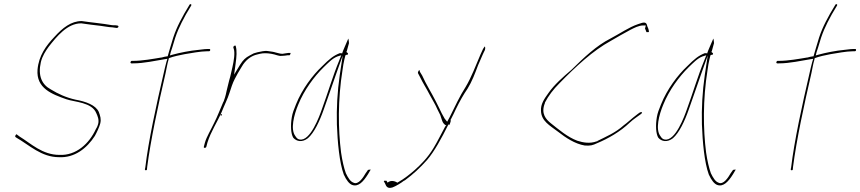

<svg xmlns="http://www.w3.org/2000/svg" viewBox="-20 -740 4126 921"><path d="M56 -93C50 -86 53 -83 58 -80C121 -44 178 14 263 14C338 18 397 -29 435 -88C444 -104 457 -132 461 -148C466 -169 461 -183 454 -203C439 -236 392 -253 342 -262C297 -272 258 -290 224 -311C181 -334 161 -376 176 -442C183 -471 198 -494 213 -515C252 -565 303 -628 369 -628H370C396 -624 436 -619 463 -616C480 -614 504 -609 517 -609H518C525 -608 533 -607 539 -606H541C542 -606 546 -607 548 -611C550 -618 541 -619 521 -619H519C468 -628 418 -632 372 -639C321 -639 280 -606 241 -563C202 -522 166 -474 160 -406C153 -316 230 -288 298 -264C338 -250 421 -250 442 -197C448 -184 456 -166 451 -146C449 -139 447 -132 440 -121C408 -51 345 7 265 3C183 3 128 -52 74 -85L62 -94C61 -95 60 -96 59 -96C59 -96 57 -95 56 -93ZM372 -642V-641ZM436 -91Z M610 -436H618C671 -436 725 -449 770 -456L783 -458L778 -442C773 -425 770 -408 765 -388C730 -237 692 -64 677 63L675 72C675 79 686 78 685 72L686 62V61C703 -70 739 -237 774 -388C779 -410 782 -432 788 -452L790 -461C814 -470 840 -475 865 -480C896 -485 942 -494 972 -494H981C985 -494 987 -495 988 -498C989 -503 988 -505 984 -505H975C970 -505 956 -504 934 -501C890 -497 842 -487 809 -478L795 -474L799 -490C801 -497 803 -503 806 -511C826 -583 841 -614 872 -671L897 -713C901 -720 892 -723 889 -717L864 -675C832 -617 817 -586 796 -510C792 -499 789 -484 785 -472V-470H783C773 -469 766 -467 755 -464H753C717 -458 662 -448 619 -448H612C609 -448 607 -445 606 -442C605 -439 608 -436 610 -436ZM789 -450H788ZM889 -718V-717Z M958 -37C957 -31 959 -31 960 -31C966 -31 968 -31 970 -37L975 -56C991 -108 1022 -154 1043 -202C1056 -235 1072 -266 1081 -295C1088 -317 1096 -342 1106 -361L1121 -389L1139 -419C1158 -453 1186 -473 1215 -479L1227 -482C1244 -486 1263 -485 1281 -482C1302 -479 1316 -470 1331 -472H1332C1340 -472 1355 -474 1360 -475H1369C1371 -476 1374 -482 1374 -485C1374 -486 1374 -487 1371 -486H1363C1354 -484 1343 -484 1336 -482H1333C1327 -482 1323 -483 1319 -484L1303 -488C1296 -490 1293 -491 1286 -492L1265 -495C1249 -498 1231 -492 1214 -489L1197 -484L1178 -474C1157 -463 1147 -453 1132 -430L1103 -382L1110 -433C1115 -468 1117 -497 1111 -518V-519C1110 -525 1099 -519 1100 -515L1099 -513C1100 -508 1104 -501 1104 -488C1105 -460 1097 -426 1089 -392C1086 -378 1083 -366 1079 -353C1075 -334 1070 -319 1067 -304L1063 -286C1061 -277 1058 -268 1055 -260L1053 -253H1052C1037 -219 1024 -183 1007 -150C992 -118 971 -84 963 -56ZM1055 -258H1054ZM1038 -186H1044L1045 -192H1039ZM1042 -200V-199ZM1080 -351H1079ZM1214 -489H1213Z M1380 -179C1373 -139 1375 -98 1387 -79C1403 -61 1430 -56 1457 -77C1487 -103 1513 -158 1533 -215C1553 -270 1572 -328 1592 -384L1624 -474L1610 -382C1598 -298 1594 -221 1596 -143C1599 -59 1608 40 1629 97C1642 126 1656 142 1669 147C1699 158 1723 131 1745 96L1758 74C1757 74 1756 73 1755 73C1752 74 1748 76 1746 74L1734 91C1723 110 1699 149 1675 136C1661 131 1650 114 1639 91C1630 66 1622 32 1616 -9C1602 -119 1600 -262 1623 -404C1625 -423 1629 -440 1632 -455L1637 -475L1645 -478H1649C1651 -486 1647 -486 1641 -491L1643 -493C1648 -510 1650 -520 1654 -533C1654 -542 1652 -550 1651 -555C1651 -554 1649 -552 1649 -551C1644 -538 1626 -500 1620 -481L1619 -486C1617 -484 1616 -485 1610 -485C1579 -473 1559 -456 1526 -423C1479 -379 1429 -312 1400 -240C1390 -216 1383 -197 1380 -179ZM1411 -239C1439 -308 1487 -373 1532 -417C1554 -438 1573 -459 1598 -469L1617 -475L1606 -447C1577 -377 1552 -292 1524 -216C1513 -184 1468 -60 1417 -71H1416C1407 -73 1402 -79 1397 -87C1372 -119 1390 -189 1411 -239ZM1734 92V91Z M1823 127C1822 128 1820 129 1822 131L1827 140C1833 156 1840 166 1863 159C1879 153 1904 138 1919 126H1921C1963 95 1995 65 2029 27C2064 -14 2098 -77 2129 -139L2131 -145L2133 -139C2137 -142 2139 -147 2141 -155C2141 -155 2143 -162 2142 -163H2141L2142 -167L2143 -168C2152 -185 2159 -200 2167 -217C2185 -254 2203 -286 2223 -315C2244 -349 2258 -386 2274 -429L2275 -431L2295 -477C2299 -485 2302 -493 2306 -500C2309 -509 2307 -517 2305 -517C2302 -514 2296 -503 2296 -503L2285 -479C2262 -426 2242 -370 2213 -322C2187 -282 2161 -227 2136 -176L2125 -156L2113 -171C2103 -188 2095 -203 2086 -223L2070 -255C2050 -295 2024 -335 2005 -378L1994 -396C1994 -413 1983 -396 1985 -389L1995 -370C2010 -339 2025 -317 2042 -284L2062 -248C2068 -238 2073 -227 2078 -216C2083 -206 2088 -197 2092 -188C2101 -163 2101 -150 2118 -139L2121 -137L2116 -134C2096 -98 2080 -63 2059 -29C2031 17 2001 47 1970 75C1947 95 1919 118 1888 135L1887 136H1886C1878 131 1857 121 1839 136L1834 127ZM2306 -500Z M2575 -208C2577 -159 2616 -139 2657 -108C2693 -80 2737 -50 2785 -42C2812 -40 2823 -43 2844 -53C2897 -75 2955 -108 3001 -152C3019 -169 3039 -181 3056 -194H3057V-195C3058 -197 3059 -198 3060 -202H3057C3055 -202 3053 -202 3050 -201L3040 -194L3017 -176C3003 -165 2990 -152 2972 -139C2932 -103 2886 -84 2846 -64L2845 -62H2842C2809 -50 2777 -56 2749 -65C2703 -82 2661 -118 2622 -149C2600 -167 2573 -194 2594 -246V-248C2611 -281 2635 -312 2663 -340C2742 -421 2824 -497 2910 -544C2940 -561 2975 -582 3004 -597C3020 -605 3043 -618 3066 -618H3078L3074 -603C3076 -598 3078 -595 3081 -586H3091C3092 -586 3094 -588 3092 -594C3091 -602 3086 -611 3085 -614C3081 -635 3072 -636 3040 -624C2996 -609 2954 -579 2908 -555C2841 -521 2782 -465 2721 -405C2680 -370 2639 -334 2611 -294C2590 -265 2573 -240 2575 -208ZM3040 -194H3039Z M3131 -179C3124 -139 3126 -98 3138 -79C3154 -61 3181 -56 3208 -77C3238 -103 3264 -158 3284 -215C3304 -270 3323 -328 3343 -384L3375 -474L3361 -382C3349 -298 3345 -221 3347 -143C3350 -59 3359 40 3380 97C3393 126 3407 142 3420 147C3450 158 3474 131 3496 96L3509 74C3508 74 3507 73 3506 73C3503 74 3499 76 3497 74L3485 91C3474 110 3450 149 3426 136C3412 131 3401 114 3390 91C3381 66 3373 32 3367 -9C3353 -119 3351 -262 3374 -404C3376 -423 3380 -440 3383 -455L3388 -475L3396 -478H3400C3402 -486 3398 -486 3392 -491L3394 -493C3399 -510 3401 -520 3405 -533C3405 -542 3403 -550 3402 -555C3402 -554 3400 -552 3400 -551C3395 -538 3377 -500 3371 -481L3370 -486C3368 -484 3367 -485 3361 -485C3330 -473 3310 -456 3277 -423C3230 -379 3180 -312 3151 -240C3141 -216 3134 -197 3131 -179ZM3162 -239C3190 -308 3238 -373 3283 -417C3305 -438 3324 -459 3349 -469L3368 -475L3357 -447C3328 -377 3303 -292 3275 -216C3264 -184 3219 -60 3168 -71H3167C3158 -73 3153 -79 3148 -87C3123 -119 3141 -189 3162 -239ZM3485 92V91Z M3708 -436H3716C3769 -436 3823 -449 3868 -456L3881 -458L3876 -442C3871 -425 3868 -408 3863 -388C3828 -237 3790 -64 3775 63L3773 72C3773 79 3784 78 3783 72L3784 62V61C3801 -70 3837 -237 3872 -388C3877 -410 3880 -432 3886 -452L3888 -461C3912 -470 3938 -475 3963 -480C3994 -485 4040 -494 4070 -494H4079C4083 -494 4085 -495 4086 -498C4087 -503 4086 -505 4082 -505H4073C4068 -505 4054 -504 4032 -501C3988 -497 3940 -487 3907 -478L3893 -474L3897 -490C3899 -497 3901 -503 3904 -511C3924 -583 3939 -614 3970 -671L3995 -713C3999 -720 3990 -723 3987 -717L3962 -675C3930 -617 3915 -586 3894 -510C3890 -499 3887 -484 3883 -472V-470H3881C3871 -469 3864 -467 3853 -464H3851C3815 -458 3760 -448 3717 -448H3710C3707 -448 3705 -445 3704 -442C3703 -439 3706 -436 3708 -436ZM3887 -450H3886ZM3987 -718V-717Z"/></svg>

Font: Stray Cat
Style: HlCnObl
Weight: 100
Version: Version 1.0